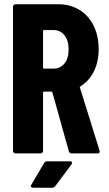

<svg xmlns="http://www.w3.org/2000/svg" viewBox="-20 -720 511 901"><path d="M41 -12V-688Q41 -693 44.5 -696.5Q48 -700 53 -700H255Q310 -700 353 -673.5Q396 -647 419.5 -599Q443 -551 443 -489Q443 -430 420.5 -385Q398 -340 358 -315Q356 -314 355 -312.5Q354 -311 355 -309L447 -14L448 -10Q448 0 437 0H317Q306 0 303 -10L226 -286Q224 -290 221 -290H187Q182 -290 182 -285V-12Q182 -7 178.5 -3.5Q175 0 170 0H53Q48 0 44.5 -3.5Q41 -7 41 -12ZM187 -398H231Q263 -398 282.5 -422Q302 -446 302 -488Q302 -530 282.5 -554.5Q263 -579 231 -579H187Q182 -579 182 -574V-403Q182 -398 187 -398ZM127 147 187 45Q191 37 201 37H308Q318 37 318 44Q318 48 315 52L239 154Q233 161 225 161H136Q129 161 126 157Q123 153 127 147Z"/></svg>

Font: Barlow Condensed
Style: Bold
Weight: 700
Width: 3
Designer: Jeremy Tribby
Foundry: Tribby Type
Version: Version 1.500